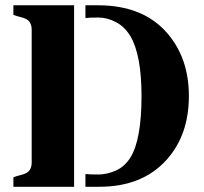

<svg xmlns="http://www.w3.org/2000/svg" viewBox="-20 -714 780 734"><path d="M263.2 0H31.2V-36.1Q44.4 -41.5 56.9 -44.2Q69.3 -46.9 79.1 -51.8Q101.1 -62.5 101.1 -92.8V-600.1Q101.1 -630.9 79.1 -641.6Q69.3 -646.5 56.9 -649.2Q44.4 -651.9 31.2 -657.2V-693.8H263.2ZM306.6 -645V-693.8H354.5Q527.8 -693.8 620.1 -586.4Q702.1 -490.7 702.1 -347.2Q702.1 -198.2 617.2 -103.5Q524.4 0 359.9 0H306.6V-48.8Q322.3 -46.9 355.5 -46.9Q388.7 -46.9 422.6 -61.8Q456.5 -76.7 478.5 -111.8Q521 -179.7 521 -347.2Q521 -502.9 479 -574.7Q457.5 -611.3 423.8 -629.2Q390.1 -647 355.2 -647Q320.3 -647 306.6 -645Z"/></svg>

Font: Stardos Stencil
Style: Bold
Weight: 700
Designer: vernon adams
Foundry: vernon adams
Version: Version 1.000